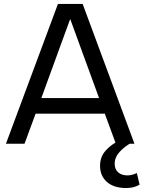

<svg xmlns="http://www.w3.org/2000/svg" viewBox="-20 -727 726 971"><path d="M10 0 273 -707H398L660 0H566L510 -152H160L104 0ZM189 -231H481L335 -631ZM615 224Q554 223 520 192.5Q486 162 486 111Q486 66 515 34Q544 2 582 -15L645 -5Q612 12 586 40Q560 68 560 101Q560 129 577.5 144.5Q595 160 624 160Q636 160 648 157Q660 154 672 148L686 207Q668 217 651.5 220.5Q635 224 615 224Z"/></svg>

Font: Onest
Style: Regular
Weight: 400
Designer: Dmitri Voloshin, Andrey Kudryavtsev
Foundry: Dmitri Voloshin, Andrey Kudryavtsev
Version: Version 1.000;gftools[0.9.33]